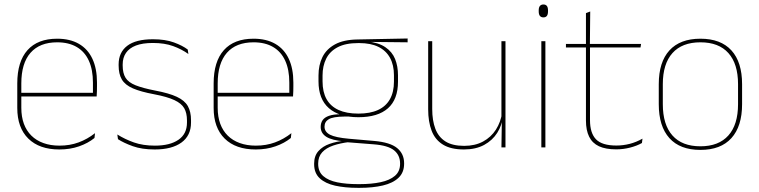

<svg xmlns="http://www.w3.org/2000/svg" viewBox="-20 -674 3472 878"><path d="M251.5 9.5Q160 9.5 109.5 -40.2Q59 -90 59 -180.5V-292.5Q59 -392.5 105.8 -444.8Q152.5 -497 241.5 -497Q300 -497 340.8 -473.5Q381.5 -450 402.5 -405.2Q423.5 -360.5 423.5 -296.5V-279.5Q423.5 -268.5 423.2 -257.5Q423 -246.5 422 -233H405Q405 -250.5 405 -266.5Q405 -282.5 405 -296Q405 -355.5 386.2 -396.5Q367.5 -437.5 331 -459Q294.5 -480.5 241.5 -480.5Q161.5 -480.5 119.5 -432.5Q77.5 -384.5 77.5 -292.5V-243.5V-239.5V-181Q77.5 -140 89.2 -108Q101 -76 123.5 -53.8Q146 -31.5 178.5 -19.8Q211 -8 252 -8Q299.5 -8 339.5 -22.8Q379.5 -37.5 414.5 -65L412 -43Q382.5 -19 341.5 -4.8Q300.5 9.5 251.5 9.5ZM67.5 -233V-249.5H415.5V-233Z M687.5 9.5Q629 9.5 587.2 -5.5Q545.5 -20.5 519.5 -37.5L516.5 -59Q551.5 -37 592.8 -22.5Q634 -8 688.5 -8Q757 -8 796 -34.8Q835 -61.5 835 -113.5V-123.5Q835 -157 822.5 -179Q810 -201 777.5 -216.2Q745 -231.5 684.5 -243Q623 -254.5 587.5 -270Q552 -285.5 537.2 -310.5Q522.5 -335.5 522.5 -374.5V-379.5Q522.5 -434.5 561.8 -464.5Q601 -494.5 679.5 -494.5Q735.5 -494.5 775.2 -480Q815 -465.5 838.5 -447.5L841.5 -427Q811 -449 771.8 -463.2Q732.5 -477.5 679 -477.5Q632 -477.5 601.5 -465.8Q571 -454 556 -432Q541 -410 541 -379.5V-374.5Q541 -339.5 554.2 -318.2Q567.5 -297 600 -284Q632.5 -271 689 -260Q753 -248 788.8 -231.2Q824.5 -214.5 839 -188.8Q853.5 -163 853.5 -124.5V-113.5Q853.5 -54 809.8 -22.2Q766 9.5 687.5 9.5Z M1149.5 9.5Q1058 9.5 1007.5 -40.2Q957 -90 957 -180.5V-292.5Q957 -392.5 1003.8 -444.8Q1050.5 -497 1139.5 -497Q1198 -497 1238.8 -473.5Q1279.5 -450 1300.5 -405.2Q1321.5 -360.5 1321.5 -296.5V-279.5Q1321.5 -268.5 1321.2 -257.5Q1321 -246.5 1320 -233H1303Q1303 -250.5 1303 -266.5Q1303 -282.5 1303 -296Q1303 -355.5 1284.2 -396.5Q1265.5 -437.5 1229 -459Q1192.5 -480.5 1139.5 -480.5Q1059.5 -480.5 1017.5 -432.5Q975.5 -384.5 975.5 -292.5V-243.5V-239.5V-181Q975.5 -140 987.2 -108Q999 -76 1021.5 -53.8Q1044 -31.5 1076.5 -19.8Q1109 -8 1150 -8Q1197.5 -8 1237.5 -22.8Q1277.5 -37.5 1312.5 -65L1310 -43Q1280.5 -19 1239.5 -4.8Q1198.5 9.5 1149.5 9.5ZM965.5 -233V-249.5H1313.5V-233Z M1619 -138Q1531 -138 1483.8 -179.5Q1436.5 -221 1436.5 -302V-329Q1436.5 -376.5 1454.5 -413Q1472.5 -449.5 1511.8 -471Q1551 -492.5 1614.5 -493.5L1844 -498V-480.5L1657 -482.5L1656.5 -485Q1711 -479.5 1742.2 -458.2Q1773.5 -437 1786.8 -404Q1800 -371 1800 -330V-300.5Q1800 -219.5 1754 -178.8Q1708 -138 1619 -138ZM1616.5 168H1625Q1679 168 1720.5 159.2Q1762 150.5 1785.8 130.2Q1809.5 110 1809.5 75.5V73.5Q1809.5 35.5 1781.8 13.2Q1754 -9 1689 -14L1561.5 -24L1578 -24.5Q1536 -19.5 1503.8 -8.5Q1471.5 2.5 1453.2 22.5Q1435 42.5 1435 74V75.5Q1435 111 1458.2 131.2Q1481.5 151.5 1522.5 159.8Q1563.5 168 1616.5 168ZM1616.5 185Q1557.5 185 1512.5 175Q1467.5 165 1442 141.2Q1416.5 117.5 1416.5 76.5V74.5Q1416.5 39 1436 17Q1455.5 -5 1487.5 -16.2Q1519.5 -27.5 1557 -30.5L1556 -27.5Q1498 -32 1472.2 -48.5Q1446.5 -65 1446.5 -93.5V-94Q1446.5 -112 1455.5 -124.8Q1464.5 -137.5 1484.8 -144.5Q1505 -151.5 1537.5 -151.5V-158L1593 -141H1554.5Q1503.5 -140.5 1483.8 -129Q1464 -117.5 1464 -95V-94.5Q1464 -71 1489 -58Q1514 -45 1576 -39.5L1691.5 -29.5Q1764.5 -23 1796.2 3.2Q1828 29.5 1828 72.5V74.5Q1828 115 1802.2 139.2Q1776.5 163.5 1730.8 174.2Q1685 185 1625 185ZM1619 -154.5Q1672.5 -154.5 1708.5 -171Q1744.5 -187.5 1763 -220.2Q1781.5 -253 1781.5 -300.5V-330Q1781.5 -376.5 1763.5 -409.5Q1745.5 -442.5 1710.2 -459.8Q1675 -477 1623 -477H1618Q1560 -477 1524 -458Q1488 -439 1471.5 -405.5Q1455 -372 1455 -329V-302Q1455 -253.5 1473.2 -220.8Q1491.5 -188 1528 -171.2Q1564.5 -154.5 1619 -154.5Z M1956.5 -485.5V-175.5Q1956.5 -123 1970.8 -85.2Q1985 -47.5 2017 -27.2Q2049 -7 2102.5 -7Q2152.5 -7 2189 -26.8Q2225.5 -46.5 2247.8 -81.2Q2270 -116 2276.5 -160.5L2285.5 -141.5H2280Q2275.5 -101 2253.8 -66.5Q2232 -32 2193.8 -11.2Q2155.5 9.5 2101.5 9.5Q2041.5 9.5 2005.5 -12.8Q1969.5 -35 1953.8 -76.2Q1938 -117.5 1938 -174.5V-485.5ZM2291.5 -485.5V0H2273L2275 -127H2273V-485.5Z M2455.5 0V-485.5H2474V0ZM2465 -594.5Q2454.5 -594.5 2449 -601.2Q2443.5 -608 2443.5 -622V-626.5Q2443.5 -640 2449 -646.8Q2454.5 -653.5 2465 -653.5Q2475.5 -653.5 2480.8 -646.8Q2486 -640 2486 -626.5V-622Q2486 -608 2480.8 -601.2Q2475.5 -594.5 2465 -594.5Z M2798 9Q2749.5 9 2719 -5.2Q2688.5 -19.5 2674 -49Q2659.5 -78.5 2659.5 -123V-462.5H2678V-124.5Q2678 -65.5 2705.5 -37Q2733 -8.5 2798.5 -8.5Q2829.5 -8.5 2859.8 -16.2Q2890 -24 2918 -40L2915.5 -20Q2892.5 -7 2861.2 1Q2830 9 2798 9ZM2568 -457V-473H2911.5L2909 -457ZM2659.5 -468V-614L2679 -621.5L2677.5 -468Z M3183 11.5Q3089.5 11.5 3041 -42.5Q2992.5 -96.5 2992.5 -197.5V-289Q2992.5 -390 3041.2 -443.5Q3090 -497 3183 -497Q3276 -497 3324.8 -443.5Q3373.5 -390 3373.5 -289V-197.5Q3373.5 -96.5 3324.8 -42.5Q3276 11.5 3183 11.5ZM3183 -5Q3266.5 -5 3310.8 -54.5Q3355 -104 3355 -197.5V-289Q3355 -382 3311 -431.2Q3267 -480.5 3183 -480.5Q3099 -480.5 3055 -431.2Q3011 -382 3011 -289V-197.5Q3011 -104 3055 -54.5Q3099 -5 3183 -5Z"/></svg>

Font: Anek Telugu Thin
Style: Regular
Weight: 250
Version: Version 1.003